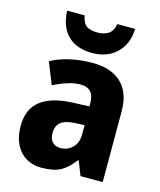

<svg xmlns="http://www.w3.org/2000/svg" viewBox="-117 -861 795 954"><g transform="rotate(15 280.5 -383.5)"><path d="M300 -559Q395 -559 447.5 -509.5Q500 -460 500 -363V0H386L357 -73H353Q322 -30 285.5 -10Q249 10 188 10Q117 10 75.5 -37Q34 -84 34 -165Q34 -252 90.5 -295.5Q147 -339 256 -343L339 -346V-361Q339 -403 321 -421.5Q303 -440 270 -440Q239 -440 203.5 -429Q168 -418 131 -399L86 -511Q128 -534 182 -546.5Q236 -559 300 -559ZM295 -248Q242 -246 219 -227Q196 -208 196 -172Q196 -140 211.5 -124.5Q227 -109 253 -109Q290 -109 315 -134.5Q340 -160 340 -204V-250ZM459 -777Q456 -699 408.5 -652.5Q361 -606 282 -606Q201 -606 156.5 -651Q112 -696 109 -777H199Q206 -738 225.5 -724.5Q245 -711 283 -711Q315 -711 337.5 -725Q360 -739 367 -777Z"/></g></svg>

Font: Noto Sans Khmer UI SemiCondensed ExtraBold
Style: Regular
Weight: 800
Width: 4
Designer: Danh Hong and the Monotype Design Team
Foundry: Monotype Imaging Inc.
Version: Version 2.002; ttfautohint (v1.8.4.7-5d5b)